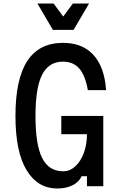

<svg xmlns="http://www.w3.org/2000/svg" viewBox="-20 -1060 690 1093"><path d="M305 13Q195 13 131.5 -91Q68 -195 68 -400Q68 -610 135.5 -713Q203 -816 338 -816Q413 -816 465.5 -785Q518 -754 548 -694Q578 -634 584 -547H480Q466 -629 432 -669Q398 -709 338 -709Q258 -709 220 -635Q182 -561 182 -400Q182 -236 220 -160.5Q258 -85 340 -85Q378 -85 408.5 -113Q439 -141 457 -189Q475 -237 475 -296H329V-400H568V0H475V-57H445Q429 -23 392.5 -5Q356 13 305 13ZM487 -1040 399 -890H281L193 -1040H285L369 -927H311L395 -1040Z"/></svg>

Font: Martian Mono SemiCondensed
Style: Regular
Weight: 400
Width: 4
Designer: Roman Shamin
Foundry: Evil Martians
Version: Version 1.000